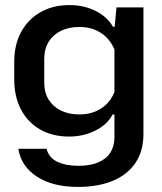

<svg xmlns="http://www.w3.org/2000/svg" viewBox="-20 -558 637 755"><path d="M287 177Q187 177 125 136.5Q63 96 52 27H163Q172 62 205 78Q238 94 289 94Q335 94 366.5 80.5Q398 67 414 42Q430 17 430 -18V-108H423Q401 -67 354 -44Q307 -21 252 -21Q186 -21 137.5 -49Q89 -77 62.5 -127.5Q36 -178 36 -245V-315Q36 -382 63 -432Q90 -482 139 -510Q188 -538 253 -538Q310 -538 356 -515Q402 -492 424 -453H431L438 -529H544V-31Q544 37 512 83.5Q480 130 422.5 153.5Q365 177 287 177ZM292 -108Q341 -108 377 -131Q413 -154 430 -196V-363Q413 -405 377 -428.5Q341 -452 292 -452Q251 -452 220 -437Q189 -422 171.5 -394Q154 -366 154 -326V-233Q154 -194 171.5 -166Q189 -138 220 -123Q251 -108 292 -108Z"/></svg>

Font: Hubot Sans Medium
Style: Regular
Weight: 500
Designer: Deni Anggara
Foundry: GitHub, Inc., Subsidiary of Microsoft Corporation
Version: Version 2.000